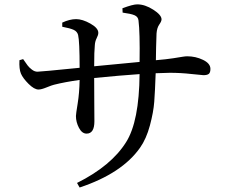

<svg xmlns="http://www.w3.org/2000/svg" viewBox="-20 -794 1040 863"><path d="M531.2 -737.3 530.3 -756.8Q577.1 -774.4 596.7 -774.4Q631.8 -774.4 668.9 -750.5Q706.1 -726.6 706.1 -707Q706.1 -698.2 695.8 -683.6Q685.5 -668.9 683.6 -643.6Q682.6 -623 681.6 -579.6Q680.7 -536.1 680.7 -523.4Q727.5 -527.3 758.8 -532.2Q790 -537.1 801.8 -539.1Q813.5 -541 821.3 -541Q859.4 -541 892.6 -524.9Q925.8 -508.8 925.8 -484.4Q925.8 -467.8 918.5 -461.9Q911.1 -456.1 894.5 -456.1Q887.7 -456.1 839.8 -461.4Q792 -466.8 743.2 -466.8Q726.6 -466.8 679.7 -464.8Q676.8 -382.8 673.3 -336.4Q669.9 -290 653.8 -230Q637.7 -169.9 609.4 -129.9Q528.3 -14.6 337.9 48.8L326.2 28.3Q480.5 -48.8 546.9 -155.3Q605.5 -248 607.4 -460.9Q521.5 -455.1 403.3 -443.4Q403.3 -396.5 403.8 -328.1Q404.3 -259.8 404.3 -249Q404.3 -193.4 369.1 -193.4Q348.6 -193.4 335 -219.2Q321.3 -245.1 321.3 -272.5Q321.3 -281.2 329.1 -328.6Q336.9 -376 337.9 -434.6Q273.4 -425.8 222.7 -413.1Q213.9 -411.1 189.9 -401.4Q166 -391.6 153.3 -391.6Q133.8 -391.6 108.4 -417Q83 -442.4 74.2 -462.9Q65.4 -483.4 67.4 -523.4L84 -528.3Q96.7 -509.8 104 -500Q111.3 -490.2 123.5 -481Q135.7 -471.7 148.4 -471.7Q162.1 -471.7 337.9 -489.3Q337.9 -608.4 331.1 -636.7Q327.1 -652.3 311.5 -659.7Q295.9 -667 259.8 -673.8V-692.4Q293 -708 322.3 -708Q350.6 -708 386.2 -688Q421.9 -668 421.9 -646.5Q421.9 -636.7 414.6 -622.6Q407.2 -608.4 406.2 -590.8Q403.3 -564.5 403.3 -496.1L607.4 -515.6Q609.4 -648.4 602.5 -702.1Q600.6 -718.8 584.5 -725.6Q568.4 -732.4 531.2 -737.3Z"/></svg>

Font: GenYoMin TW TTF Medium
Style: Regular
Weight: 500
Version: Version 1.300